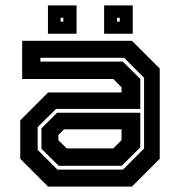

<svg xmlns="http://www.w3.org/2000/svg" viewBox="-20 -691 666 711"><path d="M158 0 55 -103V-245.5L158 -348.5H430V-368L399.5 -398.5H62V-540H468.5L571.5 -437V-103L468.5 0ZM197.5 -77 133.5 -140V-215.5L191.5 -273.5H499.5V-145L430.5 -77ZM192.5 -63H435.5L513.5 -141V-403L439.5 -477H129.5V-463H434.5L499.5 -399V-287.5H187.5L119.5 -220.5V-136ZM227 -141.5H399.5L430 -172V-212H217L196 -191V-172ZM365.5 -566V-671H471.5V-566ZM157.5 -566V-671H263.5V-566ZM204.5 -611H214.5V-625H204.5ZM413.5 -611H423.5V-625H413.5Z"/></svg>

Font: Tourney
Style: Bold
Weight: 700
Designer: Tyler Finck
Foundry: Etcetera Type Co
Version: Version 1.015